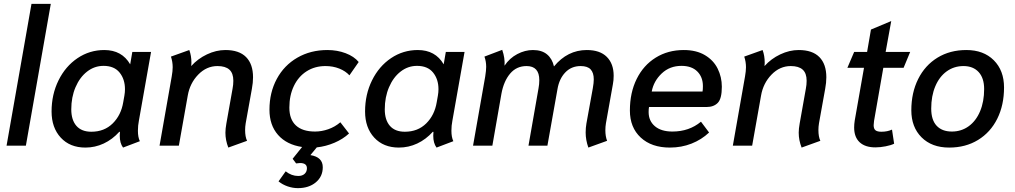

<svg xmlns="http://www.w3.org/2000/svg" viewBox="-20 -754 5254 994"><path d="M143 -734H243L114 0H14Z M247 -177Q247 -265 283 -338Q319 -411 381.5 -453Q444 -495 520 -495Q611 -495 654 -421L665 -485H762L699 -129Q694 -104 694 -77Q694 -44 704 -23L617 10Q600 -13 600 -51Q600 -64 601 -71L598 -72Q562 -32 517 -11Q472 10 422 10Q342 10 294.5 -41.5Q247 -93 247 -177ZM618 -225 624 -259Q627 -276 627 -292Q627 -344 599 -378.5Q571 -413 516 -413Q469 -413 431 -383.5Q393 -354 371 -302.5Q349 -251 349 -188Q349 -133 375.5 -102.5Q402 -72 453 -72Q520 -72 563.5 -115Q607 -158 618 -225Z M1147 -67Q1147 -87 1152 -115L1184 -295Q1188 -315 1188 -336Q1188 -375 1167.5 -393.5Q1147 -412 1106 -412Q1049 -412 1006 -367.5Q963 -323 952 -259L906 0H806L869 -358Q874 -386 874 -406Q874 -434 865 -461L960 -495Q971 -466 971 -429Q971 -418 970 -412Q1004 -450 1051.5 -472.5Q1099 -495 1147 -495Q1218 -495 1254 -458.5Q1290 -422 1290 -354Q1290 -326 1284 -294L1252 -116Q1249 -98 1249 -81Q1249 -46 1259 -25L1162 10Q1147 -28 1147 -67Z M1478 -197Q1478 -136 1512 -104.5Q1546 -73 1611 -73Q1645 -73 1679.5 -85Q1714 -97 1742 -121L1787 -63Q1756 -34 1711.5 -15Q1667 4 1620 9L1587 49Q1651 59 1651 112Q1651 160 1615 190Q1579 220 1522 220Q1496 220 1469.5 211Q1443 202 1422 185L1459 133Q1489 157 1524 157Q1545 157 1557 146Q1569 135 1569 117Q1569 90 1533 90Q1527 90 1513 92L1495 68L1544 7Q1464 -5 1419.5 -55.5Q1375 -106 1375 -186Q1375 -275 1413 -345.5Q1451 -416 1519.5 -455.5Q1588 -495 1675 -495Q1726 -495 1769.5 -478.5Q1813 -462 1837 -433L1789 -364Q1769 -386 1736.5 -399Q1704 -412 1665 -412Q1610 -412 1567.5 -385Q1525 -358 1501.5 -309Q1478 -260 1478 -197Z M1870 -177Q1870 -265 1906 -338Q1942 -411 2004.5 -453Q2067 -495 2143 -495Q2234 -495 2277 -421L2288 -485H2385L2322 -129Q2317 -104 2317 -77Q2317 -44 2327 -23L2240 10Q2223 -13 2223 -51Q2223 -64 2224 -71L2221 -72Q2185 -32 2140 -11Q2095 10 2045 10Q1965 10 1917.5 -41.5Q1870 -93 1870 -177ZM2241 -225 2247 -259Q2250 -276 2250 -292Q2250 -344 2222 -378.5Q2194 -413 2139 -413Q2092 -413 2054 -383.5Q2016 -354 1994 -302.5Q1972 -251 1972 -188Q1972 -133 1998.5 -102.5Q2025 -72 2076 -72Q2143 -72 2186.5 -115Q2230 -158 2241 -225Z M3012 -68Q3012 -92 3016 -115L3049 -297Q3054 -325 3054 -343Q3054 -377 3038 -394.5Q3022 -412 2986 -412Q2938 -412 2906.5 -379Q2875 -346 2866 -292L2814 0H2716L2768 -297Q2772 -318 2772 -339Q2772 -412 2706 -412Q2654 -412 2621 -373Q2588 -334 2576 -269L2529 0H2429L2492 -358Q2497 -390 2497 -408Q2497 -436 2488 -461L2580 -496Q2595 -453 2592 -414Q2618 -453 2658 -474Q2698 -495 2739 -495Q2785 -495 2812 -472.5Q2839 -450 2848 -410Q2918 -495 3018 -495Q3086 -495 3121.5 -459.5Q3157 -424 3157 -362Q3157 -338 3153 -318L3117 -116Q3114 -98 3114 -80Q3114 -48 3123 -25L3026 10Q3012 -29 3012 -68Z M3241 -182Q3241 -274 3276 -345Q3311 -416 3374.5 -455.5Q3438 -495 3520 -495Q3585 -495 3629.5 -468.5Q3674 -442 3695.5 -398.5Q3717 -355 3717 -305Q3717 -243 3696 -221.5Q3675 -200 3638 -200H3340Q3338 -191 3338 -174Q3338 -128 3370.5 -100.5Q3403 -73 3461 -73Q3548 -73 3609 -124L3651 -68Q3612 -31 3560 -10.5Q3508 10 3448 10Q3353 10 3297 -42Q3241 -94 3241 -182ZM3617 -280Q3619 -289 3619 -308Q3619 -355 3590 -384Q3561 -413 3508 -413Q3447 -413 3405.5 -373.5Q3364 -334 3354 -280Z M4115 -67Q4115 -87 4120 -115L4152 -295Q4156 -315 4156 -336Q4156 -375 4135.5 -393.5Q4115 -412 4074 -412Q4017 -412 3974 -367.5Q3931 -323 3920 -259L3874 0H3774L3837 -358Q3842 -386 3842 -406Q3842 -434 3833 -461L3928 -495Q3939 -466 3939 -429Q3939 -418 3938 -412Q3972 -450 4019.5 -472.5Q4067 -495 4115 -495Q4186 -495 4222 -458.5Q4258 -422 4258 -354Q4258 -326 4252 -294L4220 -116Q4217 -98 4217 -81Q4217 -46 4227 -25L4130 10Q4115 -28 4115 -67Z M4402 -94Q4402 -111 4405 -130L4453 -403H4367L4402 -485H4469L4489 -601L4594 -645L4565 -485H4692L4658 -403H4553L4505 -128Q4503 -112 4503 -106Q4503 -87 4512.5 -79.5Q4522 -72 4543 -72Q4574 -72 4598 -83L4609 -10Q4593 -2 4565 3.5Q4537 9 4512 9Q4459 9 4430.5 -17.5Q4402 -44 4402 -94Z M4698 -183Q4698 -274 4733.5 -345Q4769 -416 4833.5 -455.5Q4898 -495 4983 -495Q5072 -495 5125 -442Q5178 -389 5178 -301Q5178 -210 5143 -139.5Q5108 -69 5043.5 -29.5Q4979 10 4894 10Q4804 10 4751 -43Q4698 -96 4698 -183ZM5075 -293Q5075 -350 5046.5 -381Q5018 -412 4968 -412Q4919 -412 4881 -384.5Q4843 -357 4822 -307Q4801 -257 4801 -192Q4801 -133 4829 -103Q4857 -73 4908 -73Q4957 -73 4995 -100.5Q5033 -128 5054 -178Q5075 -228 5075 -293Z"/></svg>

Font: Niramit Medium
Style: Italic
Weight: 500
Italic angle: -10°
Designer: Katatrad Aksorn Co.,Ltd.
Foundry: Cadson Demak Co.,Ltd.
Version: Version 1.000; ttfautohint (v1.6)